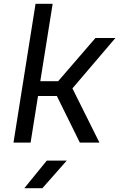

<svg xmlns="http://www.w3.org/2000/svg" viewBox="-20 -750 640 1010"><path d="M51 0 167 -730H257L192 -323H286L482 -550H587L361 -285L503 0H400L279 -245H180L141 0ZM108 240 226 95H331L203 240Z"/></svg>

Font: NKDuy Mono
Style: Italic
Weight: 400
Italic angle: -9°
Monospace: yes
Designer: NKDuy
Foundry: NKDuy
Version: Version 2.251; ttfautohint (v1.8.4.7-5d5b)